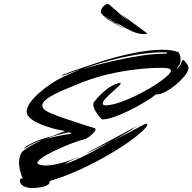

<svg xmlns="http://www.w3.org/2000/svg" viewBox="-20 -888 959 957"><path d="M143 49Q137 49 132.5 49Q128 49 124 48Q106 46 92.5 36.5Q79 27 79 14Q79 12 81 6Q84 -2 88.5 1.5Q93 5 93 1Q86 -15 80.5 -35.5Q75 -56 75 -76Q75 -93 79 -108Q83 -123 93 -134Q116 -152 140.5 -165.5Q165 -179 190 -189Q141 -175 102 -147Q101 -146 100.5 -146Q100 -146 100 -146Q99 -146 104.5 -152.5Q110 -159 114 -161Q149 -181 182.5 -192.5Q216 -204 241 -209Q255 -216 272 -222Q289 -228 305 -235Q292 -237 268 -242Q244 -247 216.5 -256Q189 -265 164.5 -277Q140 -289 125.5 -304Q111 -319 113 -337Q116 -358 134 -381.5Q152 -405 177 -426.5Q202 -448 226.5 -465Q251 -482 268 -491Q294 -505 323 -518Q352 -531 383 -543Q341 -530 301 -514Q293 -511 289 -511.5Q285 -512 292 -515Q329 -530 378 -546Q427 -562 464 -575Q551 -604 637.5 -622Q724 -640 789 -640Q841 -640 871 -627Q876 -617 878 -608Q880 -599 880 -591Q880 -573 872.5 -562Q865 -551 860 -545Q871 -550 880 -567Q885 -574 885.5 -579Q886 -584 890 -589Q892 -592 900 -584Q908 -576 914.5 -565Q921 -554 919 -545Q916 -528 896.5 -505Q877 -482 850.5 -461Q824 -440 798.5 -427.5Q773 -415 757 -418Q739 -402 703.5 -380.5Q668 -359 627 -338.5Q586 -318 548.5 -305Q511 -292 488 -293Q484 -296 473.5 -308.5Q463 -321 454 -337.5Q445 -354 445 -367Q445 -375 449 -380Q454 -387 470 -405Q486 -423 511.5 -443Q537 -463 569 -473Q575 -475 578 -475Q584 -475 579.5 -467.5Q575 -460 549 -438Q544 -433 530 -420.5Q516 -408 504 -394.5Q492 -381 492 -372Q492 -362 511 -363Q540 -365 576.5 -377.5Q613 -390 652 -408.5Q691 -427 726.5 -448Q762 -469 787 -488Q811 -506 821.5 -517.5Q832 -529 832 -536Q832 -544 818.5 -547Q805 -550 783 -550Q728 -550 657.5 -542Q587 -534 510 -515.5Q433 -497 356 -464Q337 -456 309 -444.5Q281 -433 254 -419.5Q227 -406 209 -391.5Q191 -377 191 -362Q191 -341 232 -324Q261 -312 299.5 -298.5Q338 -285 377.5 -272.5Q417 -260 449 -250Q456 -249 456 -243Q456 -236 446 -225.5Q436 -215 424.5 -206.5Q413 -198 407 -196Q372 -187 330 -170.5Q288 -154 250.5 -136Q213 -118 189 -101Q165 -84 166 -73Q179 -63 207 -63Q239 -63 284 -75Q329 -87 378 -109Q371 -105 364.5 -102Q358 -99 353 -97Q343 -93 331 -86.5Q319 -80 311 -75.5Q303 -71 305 -71Q317 -74 339.5 -83.5Q362 -93 387.5 -105Q413 -117 431 -127L541 -186Q529 -180 509 -170.5Q489 -161 468 -150.5Q447 -140 432 -133Q417 -126 416 -126Q414 -126 420 -130Q410 -124 399.5 -119Q389 -114 378 -109Q388 -114 399 -119.5Q410 -125 423 -131L659 -258Q651 -250 617.5 -229.5Q584 -209 541 -186Q590 -210 629.5 -231Q669 -252 689 -263Q705 -271 710 -271Q718 -271 712.5 -261Q707 -251 690 -235Q656 -203 601.5 -166.5Q547 -130 482 -94.5Q417 -59 351 -30.5Q285 -2 228 14Q228 18 226 24Q224 30 220 32Q207 41 184.5 45Q162 49 143 49ZM395 -544Q465 -566 539.5 -583Q614 -600 679.5 -610Q745 -620 788 -620Q814 -620 814 -624Q814 -627 803 -627Q748 -629 665 -616Q582 -603 487 -575Q465 -569 440 -560.5Q415 -552 395 -544ZM208 -195Q240 -204 276 -211.5Q312 -219 328 -220Q335 -221 335 -223Q335 -225 330 -227Q325 -229 321 -228Q309 -226 295.5 -222.5Q282 -219 262 -214Q249 -210 235 -205Q221 -200 208 -195ZM698 -718Q679 -718 655.5 -725.5Q632 -733 607 -745Q615 -742 624 -738.5Q633 -735 642 -733L610 -746Q600 -751 591 -757Q582 -763 566 -770Q559 -772 553 -776Q553 -777 552.5 -777.5Q552 -778 547 -781Q528 -790 510 -800Q492 -810 484 -823Q481 -831 485.5 -841.5Q490 -852 499 -860Q508 -868 517 -868Q521 -868 525 -865Q536 -856 553.5 -840Q571 -824 590 -808.5Q609 -793 623 -783Q617 -789 607.5 -797.5Q598 -806 592 -812Q586 -818 588 -816Q605 -802 631 -782.5Q657 -763 681.5 -745.5Q706 -728 715 -720Q711 -719 707 -718.5Q703 -718 698 -718ZM604 -747Q597 -749 590 -752Q583 -755 575 -759Q554 -769 543.5 -776Q533 -783 524 -787Q521 -788 513 -794Q505 -800 500 -804Q508 -799 522.5 -791.5Q537 -784 553 -776Q553 -773 558 -771Q569 -764 580.5 -758Q592 -752 604 -747Z"/></svg>

Font: Smooch
Style: Regular
Weight: 400
Designer: Robert E. Leuschke
Foundry: Robert E. Leuschke
Version: Version 1.010; ttfautohint (v1.8.3)